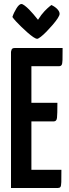

<svg xmlns="http://www.w3.org/2000/svg" viewBox="-20 -940 346 960"><path d="M35 0V-681Q35 -681 37.5 -690.5Q40 -700 54 -700H293Q293 -659 292.5 -640Q292 -621 288 -615Q284 -609 275 -609H137V-91H287Q287 -49 286.5 -29.5Q286 -10 282 -5Q278 0 269 0ZM44 -333V-426H267Q267 -369 265 -351Q263 -333 249 -333ZM166 -746Q159 -746 146.5 -754.5Q134 -763 118.5 -776.5Q103 -790 87.5 -805Q72 -820 60 -833Q48 -846 42 -855Q49 -877 62.5 -898.5Q76 -920 87 -920Q93 -920 103.5 -912Q114 -904 125.5 -892.5Q137 -881 147 -869Q157 -857 163.5 -849Q170 -841 170 -841Q187 -868 202.5 -884Q218 -900 227.5 -907.5Q237 -915 237 -915Q256 -906 267 -894Q278 -882 278 -871Q278 -863 268.5 -848.5Q259 -834 244 -816.5Q229 -799 213 -782.5Q197 -766 184 -756Q171 -746 166 -746Z"/></svg>

Font: Yanone Kaffeesatz ExtraLight SemiBold
Style: Regular
Weight: 600
Version: Version 2.003